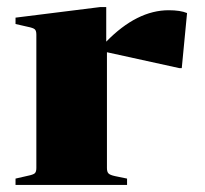

<svg xmlns="http://www.w3.org/2000/svg" viewBox="-20 -524 580 544"><path d="M458 -495Q491 -495 510 -487L495 -331H488L283 -376V-48Q283 -37 287.5 -32.5Q292 -28 306 -25L340 -18V0H24V-18L59 -26Q74 -29 78.5 -33Q83 -37 83 -48V-426Q83 -437 78.5 -441Q74 -445 59 -448L24 -456V-474L264 -504H281V-406Q368 -495 458 -495Z"/></svg>

Font: Chonburi
Style: Regular
Weight: 400
Designer: Thanarat Vachiruckul and Stawix Ruecha
Foundry: Cadson Demak & Katatrad
Version: Version 1.000